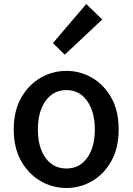

<svg xmlns="http://www.w3.org/2000/svg" viewBox="-20 -914 655 948"><path d="M308.1 14.2Q239.3 14.2 180.2 -20Q121.1 -54.2 84.5 -118.9Q47.9 -183.6 47.9 -274.9Q47.9 -366.7 84.5 -431.2Q121.1 -495.6 180.2 -529.8Q239.3 -564 308.1 -564Q376 -564 434.8 -529.8Q493.7 -495.6 529.8 -431.2Q565.9 -366.7 565.9 -274.9Q565.9 -183.6 529.8 -118.9Q493.7 -54.2 434.8 -20Q376 14.2 308.1 14.2ZM308.1 -82Q372.6 -82 410.4 -134.5Q448.2 -187 448.2 -274.9Q448.2 -361.8 410.4 -415.5Q372.6 -469.2 308.1 -469.2Q242.7 -469.2 204.8 -415.5Q167 -361.8 167 -274.9Q167 -187 204.8 -134.5Q242.7 -82 308.1 -82ZM299.8 -644 241.2 -701.2 405.8 -894 484.9 -817.9Z"/></svg>

Font: Source Han Sans CN Medium
Style: Regular
Weight: 500
Designer: Ryoko NISHIZUKA  (kana, bopomofo & ideographs); Paul D. Hunt (Latin, Greek & Cyrillic); Sandoll Communications , Soo-you
Foundry: Adobe
Version: Version 2.004;hotconv 1.0.118;makeotfexe 2.5.65603